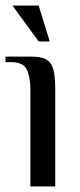

<svg xmlns="http://www.w3.org/2000/svg" viewBox="-23 -675 289 695"><path d="M177 0H87V-350Q87 -395 74.5 -422.5Q62 -450 17 -450H-3V-470H87Q113 -470 130.5 -465.5Q148 -461 158.5 -447.5Q169 -434 173 -410.5Q177 -387 177 -350ZM22 -655H117L157 -525H117Z"/></svg>

Font: Philosopher
Style: Regular
Weight: 400
Designer: Jovanny Lemonad
Foundry: Jovanny Lemonad
Version: Version 1.000